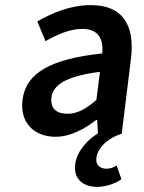

<svg xmlns="http://www.w3.org/2000/svg" viewBox="-20 -523 563 751"><path d="M181 -141C187 -190 236 -225 371 -242L357 -132C317 -98 284 -78 244 -78C203 -78 176 -97 181 -141ZM68 -132C57 -46 111 12 197 12C255 12 308 -17 357 -54H360L363 -1C328 20 281 64 274 120C267 178 306 208 361 208C390 208 431 196 455 178L436 124C425 132 411 137 396 137C374 137 353 124 357 95C361 60 394 20 456 0L492 -291C509 -428 458 -503 335 -503C257 -503 184 -473 126 -439L158 -362C204 -388 253 -410 302 -410C368 -410 385 -366 380 -314C176 -292 81 -237 68 -132Z"/></svg>

Font: Falling Sky
Style: Obl
Weight: 400
Designer: Paul D. Hunt
Foundry: Adobe Systems Incorporated
Version: Version 1.02